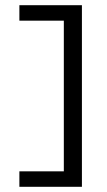

<svg xmlns="http://www.w3.org/2000/svg" viewBox="-20 -720 415 743"><path d="M297 3H55V-57H235L227 -49V-652L238 -640H55V-700H297Z"/></svg>

Font: Rilu
Style: Regular
Weight: 500
Designer: Alí Sinisterra
Foundry: Alí Sinisterra
Version: 0.1